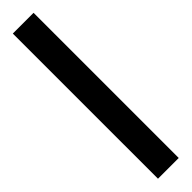

<svg xmlns="http://www.w3.org/2000/svg" viewBox="13 -87 419 419"><g transform="rotate(45 222.0 122.0)"><path d="M446 154H-2V90H446Z"/></g></svg>

Font: guzrati25
Style: Book
Weight: 400
Designer: Jelle Bosma - Monotype Design Team, Universal Thirst
Foundry: Monotype Imaging Inc.
Version: Version 2.106